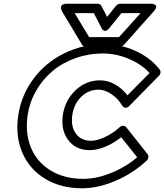

<svg xmlns="http://www.w3.org/2000/svg" viewBox="-20 -968 875 1023"><path d="M77.1 -352.1Q93.3 -460.9 158.2 -548.1Q223.1 -635.3 322.8 -684.1Q422.4 -732.9 537.1 -732.9Q623 -732.9 702.9 -696.3Q782.7 -659.7 831.1 -597.2Q836.4 -589.4 835 -579.8Q833.5 -570.3 827.1 -564L669.9 -404.8Q667 -400.9 661.4 -397.2Q655.8 -393.6 646.5 -394.3Q637.2 -395 630.9 -405.8Q608.4 -443.8 573 -467Q537.6 -490.2 504.9 -490.2Q452.6 -490.2 413.6 -453.1Q374.5 -416 365.2 -355Q356.4 -293.5 384.8 -255.6Q413.1 -217.8 464.8 -217.8Q496.1 -217.8 538.8 -237.5Q581.5 -257.3 617.2 -290Q625 -297.4 635 -297.9Q645 -298.3 652.8 -290L766.1 -147Q771.5 -140.6 770.5 -129.9Q769.5 -119.1 762.2 -112.8Q689.5 -44.9 596.4 -4.9Q503.4 35.2 417 35.2Q304.7 35.2 221.2 -14.9Q137.7 -64.9 99.4 -153.6Q61 -242.2 77.1 -352.1ZM127 -352.1Q113.3 -255.9 146 -179Q178.7 -102.1 251.5 -58.6Q324.2 -15.1 423.8 -15.1Q493.7 -15.1 570.8 -45.9Q647.9 -76.7 710.9 -129.9L626 -236.8Q585.9 -205.1 541.5 -186.5Q497.1 -168 458 -168Q383.8 -168 343.5 -221.7Q303.2 -275.4 314.9 -355Q326.2 -433.6 382.3 -486.8Q438.5 -540 512.2 -540Q553.7 -540 591.8 -518.8Q629.9 -497.6 659.2 -460L776.9 -579.1Q733.4 -626.5 665.5 -654.8Q597.7 -683.1 528.8 -683.1Q452.1 -683.1 382.3 -658.2Q312.5 -633.3 260 -589.4Q207.5 -545.4 172.4 -484.1Q137.2 -422.9 127 -352.1ZM310.1 -908.2Q309.1 -909.7 307.9 -912.4Q306.6 -915 305.4 -922.1Q304.2 -929.2 305.7 -934.3Q307.1 -939.5 314.7 -943.8Q322.3 -948.2 335.9 -948.2H501Q506.8 -948.2 512.2 -944.8Q517.6 -941.4 520 -937L550.8 -877.9L598.1 -937Q607.9 -948.2 621.1 -948.2H786.1Q788.1 -948.2 791.3 -948Q794.4 -947.8 800.8 -945.3Q807.1 -942.9 810.3 -939.2Q813.5 -935.5 811.5 -927.2Q809.6 -918.9 799.8 -908.2L641.1 -730Q631.3 -720.2 620.1 -720.2H436Q422.9 -720.2 417 -730ZM377.9 -897.9 455.1 -770H613.8L729 -897.9H627L563 -818.8Q554.7 -809.1 547.6 -805.4Q540.5 -801.8 535.9 -803.7Q531.2 -805.7 527.6 -808.8Q523.9 -812 522.5 -815.4L521 -818.8L480 -897.9Z"/></svg>

Font: Trueno Black Outline
Style: Italic
Weight: 900
Width: 6
Designer: Julieta Ulanovsky
Foundry: Julieta Ulanovsky
Version: Version 3.001b | FøM Fix